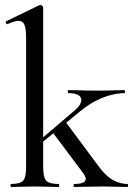

<svg xmlns="http://www.w3.org/2000/svg" viewBox="-20 -745 531 765"><path d="M24 0Q22 0 22 -6Q22 -12 24 -12Q61 -12 72.5 -25.5Q84 -39 84 -81V-595Q84 -630 77.5 -646Q71 -662 54 -662Q39 -662 10 -649Q7 -647 4 -653Q1 -659 4 -660L136 -724Q139 -725 141 -725Q144 -725 148 -722Q152 -719 152 -715V-81Q152 -39 164 -25.5Q176 -12 213 -12Q216 -12 216 -6Q216 0 213 0Q194 0 170 -1Q146 -2 119 -2Q92 -2 67.5 -1Q43 0 24 0ZM276 0Q273 0 273 -6Q273 -12 276 -12Q309 -12 318 -22.5Q327 -33 313 -53L188 -220L241 -260L374 -81Q402 -43 430.5 -27.5Q459 -12 488 -12Q490 -12 490 -6Q490 0 488 0Q469 0 445 -1Q421 -2 393 -2Q355 -2 327 -1Q299 0 276 0ZM129 -162 124 -174 274 -302Q309 -331 303 -352.5Q297 -374 252 -374Q250 -374 250 -380Q250 -386 252 -386Q277 -386 302 -385Q327 -384 370 -384Q409 -384 432 -385Q455 -386 476 -386Q478 -386 478 -380Q478 -374 476 -374Q452 -374 422 -366.5Q392 -359 359.5 -342Q327 -325 295 -298Z"/></svg>

Font: Cormorant Light Medium
Style: Regular
Weight: 500
Version: Version 4.000